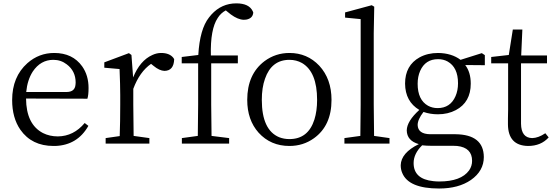

<svg xmlns="http://www.w3.org/2000/svg" viewBox="-20 -837 3226 1119"><path d="M132.8 -300.8H367.2Q416 -300.8 419.9 -342.8Q420.9 -348.6 420.9 -355.5Q420.9 -422.9 369.1 -461.9Q335 -488.3 291 -488.3Q216.8 -488.3 170.9 -419.9Q139.6 -371.1 132.8 -300.8ZM489.3 -261.7 131.8 -262.7Q132.8 -112.3 230.5 -61.5Q269.5 -42 317.4 -42Q409.2 -43 473.6 -120.1L495.1 -103.5Q431.6 8.8 302.7 13.7Q296.9 13.7 292 13.7Q165 13.7 98.6 -81.1Q50.8 -150.4 50.8 -253.9Q50.8 -389.6 139.6 -468.8Q207 -528.3 295.9 -528.3Q403.3 -528.3 459 -450.2Q496.1 -397.5 496.1 -324.2Q496.1 -282.2 489.3 -261.7Z M746.1 -516.6 755.9 -385.7Q795.9 -484.4 868.2 -516.6Q893.6 -528.3 918.9 -528.3Q967.8 -528.3 990.2 -500Q993.2 -496.1 995.1 -492.2Q993.2 -424.8 938.5 -423.8Q909.2 -424.8 875 -453.1L860.4 -464.8Q793.9 -418.9 756.8 -319.3V-227.5Q756.8 -156.2 758.8 -44.9L850.6 -32.2V0H595.7V-32.2L677.7 -43.9Q680.7 -127.9 680.7 -227.5V-283.2Q680.7 -341.8 676.8 -434.6L587.9 -442.4V-473.6L731.4 -527.3Z M1039.1 -504.9 1135.7 -516.6Q1144.5 -668 1198.2 -735.4Q1205.1 -744.1 1211.9 -752Q1271.5 -817.4 1357.4 -817.4Q1431.6 -817.4 1453.1 -771.5Q1455.1 -767.6 1456.1 -763.7Q1453.1 -729.5 1415 -722.7Q1408.2 -721.7 1400.4 -721.7Q1366.2 -722.7 1325.2 -752.9L1295.9 -776.4Q1266.6 -760.7 1249 -732.4Q1205.1 -667 1209 -513.7H1366.2V-467.8H1210.9V-227.5Q1210.9 -165 1212.9 -44.9L1315.4 -32.2V0H1040V-32.2L1132.8 -44.9Q1134.8 -166 1134.8 -227.5V-467.8H1039.1Z M1667 13.7Q1557.6 13.7 1487.3 -63.5Q1420.9 -137.7 1420.9 -254.9Q1420.9 -404.3 1521.5 -480.5Q1585.9 -528.3 1667 -528.3Q1770.5 -528.3 1840.8 -454.1Q1912.1 -377 1912.1 -254.9Q1912.1 -104.5 1809.6 -31.2Q1747.1 13.7 1667 13.7ZM1667 -26.4Q1776.4 -26.4 1812.5 -140.6Q1828.1 -190.4 1828.1 -254.9Q1828.1 -418 1740.2 -469.7Q1707 -488.3 1667 -488.3Q1562.5 -488.3 1524.4 -377.9Q1505.9 -326.2 1505.9 -254.9Q1505.9 -79.1 1607.4 -37.1Q1634.8 -26.4 1667 -26.4Z M2160.2 -44.9 2250 -32.2V0H1987.3V-32.2L2080.1 -44.9Q2082 -162.1 2082 -227.5V-725.6L1991.2 -734.4V-764.6L2146.5 -806.6L2161.1 -797.9L2158.2 -643.6V-227.5Q2158.2 -161.1 2160.2 -44.9Z M2530.3 -207Q2604.5 -207 2634.8 -276.4Q2649.4 -309.6 2649.4 -351.6Q2649.4 -444.3 2588.9 -478.5Q2564.5 -492.2 2533.2 -492.2Q2459 -492.2 2428.7 -423.8Q2414.1 -390.6 2414.1 -348.6Q2414.1 -254.9 2474.6 -220.7Q2500 -207 2530.3 -207ZM2621.1 12.7H2493.2Q2463.9 12.7 2440.4 9.8Q2390.6 58.6 2390.6 113.3Q2390.6 207 2505.9 218.8Q2522.5 220.7 2540 220.7Q2667 220.7 2713.9 156.2Q2731.4 130.9 2731.4 100.6Q2731.4 23.4 2644.5 13.7Q2632.8 12.7 2621.1 12.7ZM2805.7 -515.6V-457L2691.4 -458Q2723.6 -416 2723.6 -349.6Q2723.6 -241.2 2636.7 -195.3Q2590.8 -170.9 2532.2 -170.9Q2487.3 -170.9 2448.2 -184.6Q2414.1 -140.6 2414.1 -108.4Q2416 -55.7 2487.3 -54.7H2634.8Q2798.8 -52.7 2799.8 78.1Q2799.8 159.2 2724.6 211.9Q2652.3 261.7 2539.1 261.7Q2361.3 261.7 2324.2 170.9Q2315.4 150.4 2315.4 126Q2317.4 53.7 2420.9 2.9Q2351.6 -16.6 2350.6 -77.1Q2351.6 -130.9 2423.8 -196.3Q2341.8 -245.1 2340.8 -349.6Q2340.8 -456.1 2425.8 -502.9Q2472.7 -528.3 2533.2 -528.3Q2612.3 -527.3 2664.1 -488.3L2788.1 -527.3Z M3158.2 -60.5 3177.7 -36.1Q3132.8 13.7 3057.6 13.7Q2941.4 11.7 2940.4 -112.3Q2940.4 -124 2940.4 -146.5Q2941.4 -177.7 2941.4 -199.2V-467.8H2842.8V-504.9L2945.3 -516.6L2968.8 -665H3024.4L3017.6 -513.7H3168V-467.8H3016.6V-116.2Q3017.6 -33.2 3082 -32.2Q3118.2 -33.2 3158.2 -60.5Z"/></svg>

Font: GenYoMin JP Regular
Style: Regular
Weight: 400
Version: Version 1.001;PS 1;hotconv 16.6.51;makeotf.lib2.5.65220 DEVE